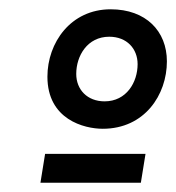

<svg xmlns="http://www.w3.org/2000/svg" viewBox="-20 -727 379 413"><path d="M67 -334H283L293 -396H77ZM201 -450C291 -450 339 -523 339 -595C339 -660 294 -707 218 -707C132 -707 82 -635 82 -562C82 -470 161 -450 201 -450ZM205 -509C168 -509 144 -534 144 -568C144 -607 168 -648 215 -648C253 -648 276 -622 276 -589C276 -550 252 -509 205 -509Z"/></svg>

Font: Fixel Display 20240404
Style: Italic
Weight: 400
Italic angle: -10°
Designer: AlfaBravo + MacPaw
Foundry: Kyrylo Tkachov, Marchela Mozhyna, Serhii Makarenko, Maria Weinstein, Zakhar Kryvoshyya
Version: Version 1.211;Glyphs 3.2 (3225)